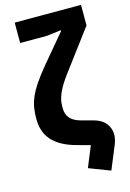

<svg xmlns="http://www.w3.org/2000/svg" viewBox="-135 -806 709 1046"><g transform="rotate(-15 219.0 -282.5)"><path d="M58 -625H208L290 -635V-630L163 -479C55 -350 36 -291 36 -203C36 -111 82 -43 212 -8L286 12L238 129L358 175L412 44C420 24 424 6 424 -11C424 -58 395 -98 340 -113L266 -133C214 -147 190 -177 190 -221V-235C190 -279 209 -326 262 -397L432 -624V-740H58Z"/></g></svg>

Font: LVC Sans
Style: Bold
Weight: 700
Designer: Mike Abbink, Paul van der Laan, Pieter van Rosmalen
Foundry: Bold Monday
Version: Version 3.0